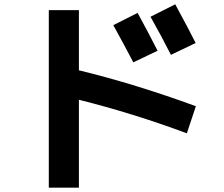

<svg xmlns="http://www.w3.org/2000/svg" viewBox="-20 -810 1040 893"><path d="M713 -574 600 -520Q560 -597 507 -693L620 -750Q665 -668 713 -574ZM890 -610 775 -555Q733 -638 680 -732L795 -790Q859 -672 890 -610ZM207 -763H347V-483Q607 -420 891 -316L849 -190Q599 -283 347 -346V63H207Z"/></svg>

Font: M PLUS 1p
Style: Bold
Weight: 700
Version: Version 1.062